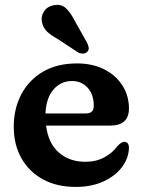

<svg xmlns="http://www.w3.org/2000/svg" viewBox="-20 -742 576 775"><path d="M500.5 -304Q500.5 -235 424 -235H166Q175 -163 217.8 -126Q260.5 -89 324.5 -89Q369 -89 402.2 -107.5Q435.5 -126 454.5 -153Q471.5 -170.5 482 -169.5Q500.5 -168.5 500.5 -145Q499.5 -104 472.8 -68Q446 -32 398 -9.8Q350 12.5 285.5 12.5Q209 12.5 153 -18.2Q97 -49 66.2 -103.8Q35.5 -158.5 35.5 -230Q35.5 -303.5 66 -361.2Q96.5 -419 153.5 -452.5Q210.5 -486 290.5 -486Q353.5 -486 400.8 -462Q448 -438 474.2 -396.8Q500.5 -355.5 500.5 -304ZM270.5 -415Q226 -415 196.2 -381Q166.5 -347 163.5 -284H326Q358.5 -284 358.5 -314Q358.5 -361.5 333.5 -388.2Q308.5 -415 270.5 -415ZM284.5 -653 331.5 -569.5Q336.5 -559.5 338 -549.8Q339.5 -540 332 -532.5Q325.5 -526 315 -525.8Q304.5 -525.5 295 -530.5L213 -584.5Q183.5 -600.5 168.2 -616.2Q153 -632 149 -654.5Q145 -677 158.2 -696.8Q171.5 -716.5 197 -721Q228 -727 247.8 -707.2Q267.5 -687.5 284.5 -653Z"/></svg>

Font: Fraunces 9pt S100 SemiBold
Style: Regular
Weight: 600
Version: Version 1.000; ttfautohint (v1.8.3)